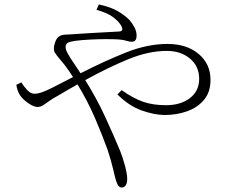

<svg xmlns="http://www.w3.org/2000/svg" viewBox="-20 -792 1040 860"><path d="M412.1 -748 422.9 -772Q475.6 -760.7 508.3 -741.5Q541 -722.2 560.1 -702.1Q574.2 -685.5 583 -668Q591.8 -650.4 591.8 -632.8Q591.8 -605 570.8 -605Q559.1 -605 546.9 -609.1Q534.7 -613.3 513.2 -615.2Q492.2 -616.7 456.5 -616.7Q420.9 -616.7 382.8 -614.7Q344.7 -612.8 315.9 -608.9Q292 -605.5 283 -599.9Q273.9 -594.2 273.9 -580.1Q273.9 -568.8 285.2 -549.3Q296.4 -529.8 312 -507.1Q327.6 -484.4 340.8 -463.9Q448.2 -518.6 544.4 -556.9Q640.6 -595.2 730 -595.2Q816.4 -595.2 869.6 -550.5Q922.9 -505.9 922.9 -434.1Q922.9 -379.4 893.8 -344.7Q864.7 -310.1 817.9 -293.5Q771 -276.9 717.8 -276.9Q672.4 -276.9 615 -297.1Q557.6 -317.4 505.9 -369.1L524.9 -388.2Q577.6 -351.1 621.8 -335.9Q666 -320.8 723.1 -320.8Q789.1 -320.8 830.6 -352.5Q872.1 -384.3 872.1 -439Q872.1 -495.1 831.1 -529.5Q790 -564 727.1 -564Q644.5 -564 552.5 -525.9Q460.4 -487.8 361.8 -433.1Q413.1 -351.1 450.4 -270Q487.8 -189 518.1 -116.2Q530.8 -84 540.3 -47.9Q549.8 -11.7 549.8 9.8Q549.8 26.4 543.7 37.1Q537.6 47.9 524.9 47.9Q517.6 47.9 511.5 41.5Q505.4 35.2 500 18.1Q496.1 6.8 487.3 -32Q478.5 -70.8 461.9 -121.1Q440.4 -181.6 406.5 -260.7Q372.6 -339.8 327.1 -414.1Q306.2 -401.9 283.9 -389.4Q261.7 -377 240.2 -363.8Q212.4 -348.6 197 -337.2Q181.6 -325.7 171.1 -319.3Q160.6 -313 147 -313Q136.2 -313 120.1 -321.5Q104 -330.1 89.4 -343.3Q74.7 -356.4 66.9 -370.1Q61 -380.4 57.9 -390.9Q54.7 -401.4 53.2 -412.1L75.2 -422.9Q86.4 -405.8 101.8 -388.9Q117.2 -372.1 134.8 -372.1Q149.4 -372.1 169.7 -379.4Q189.9 -386.7 215.8 -399.9L307.1 -446.8Q287.6 -477.1 273.7 -495.4Q259.8 -513.7 248 -526.9Q235.8 -541 226.1 -555.9Q216.3 -570.8 226.1 -600.1Q232.9 -621.6 244.6 -628.9Q256.3 -636.2 270.3 -636.7Q284.2 -637.2 297.9 -638.2Q344.7 -641.6 388.2 -644Q431.6 -646.5 464.8 -648.2Q498 -649.9 514.2 -650.9Q535.2 -652.3 523.9 -674.8Q514.2 -693.8 488.5 -713.9Q462.9 -733.9 412.1 -748Z"/></svg>

Font: Source Han Serif CN ExtraLight
Style: Regular
Weight: 250
Designer: Ryoko NISHIZUKA  (kana & ideographs); Frank Grießhammer (Latin, Greek & Cyrillic); Wenlong ZHANG  (bopomofo); Sandoll Co
Foundry: Adobe Systems Incorporated
Version: Version 1.001;PS 1.001;hotconv 16.6.54;makeotf.lib2.5.65590